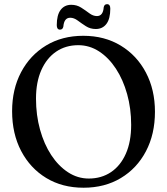

<svg xmlns="http://www.w3.org/2000/svg" viewBox="-20 -885 802 920"><path d="M379 -713.5Q481 -713.5 558.5 -666.5Q636 -619.5 679.2 -537.2Q722.5 -455 722.5 -349.5Q722.5 -242 679.2 -160Q636 -78 559 -31.8Q482 14.5 380.5 14.5Q278.5 14.5 201.5 -32.2Q124.5 -79 81.2 -161.8Q38 -244.5 38 -352Q38 -457.5 81 -539Q124 -620.5 200.8 -667Q277.5 -713.5 379 -713.5ZM608.5 -286.5Q608.5 -365 589.2 -434Q570 -503 535.5 -555.8Q501 -608.5 455 -638.5Q409 -668.5 355 -668.5Q294.5 -668.5 249 -637.5Q203.5 -606.5 178 -549Q152.5 -491.5 152.5 -412.5Q152.5 -333.5 171.8 -264Q191 -194.5 225.5 -142Q260 -89.5 306 -59.5Q352 -29.5 405.5 -29.5Q466 -29.5 511.8 -60.2Q557.5 -91 583 -148.5Q608.5 -206 608.5 -286.5ZM439 -746Q412.5 -746 391.5 -759.5Q370.5 -773 352.5 -786.5Q334.5 -800 316.5 -800Q287 -800 283.5 -757.5Q280.5 -743 267.5 -743Q252 -743 252 -764.5Q252 -813 270.5 -837.5Q289 -862 321.5 -862Q348 -862 369 -848.5Q390 -835 408 -821.5Q426 -808 444.5 -808Q474 -808 477 -850.5Q480 -865 493 -865Q508.5 -865 508.5 -843.5Q508.5 -795 490 -770.5Q471.5 -746 439 -746Z"/></svg>

Font: Fraunces 72pt Soft
Style: Regular
Weight: 400
Version: Version 1.000;[b76b70a41]